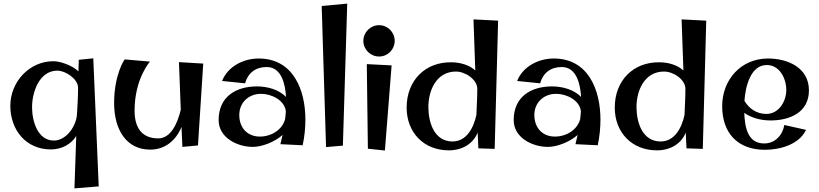

<svg xmlns="http://www.w3.org/2000/svg" viewBox="-20 -802 4520 1060"><path d="M411 -318C411 -270 408 -220 405 -172C402 -109 349 -28 280 -26C187 -24 157 -135 157 -210C157 -292 196 -412 297 -412C342 -412 411 -366 411 -318ZM495 -480 415 -472 413 -408C377 -443 310 -464 275 -464C140 -464 37 -348 37 -218C37 -85 123 23 261 23C320 23 372 -5 401 -51L391 238L525 227Z M968 -459 978 -196C960 -121 923 -38 854 -38C774 -38 723 -84 723 -191C723 -368 808 -462 808 -462L668 -474C668 -474 610 -392 610 -233C610 -84 679 24 809 24C893 24 952 -28 982 -101L987 9L1073 1L1102 -451Z M1651 0C1661 -47 1666 -94 1666 -142C1666 -304 1600 -479 1408 -479C1325 -479 1238 -436 1206 -355L1333 -342C1349 -400 1392 -432 1452 -432C1534 -432 1555 -338 1559 -267C1519 -308 1455 -325 1399 -325C1281 -325 1187 -267 1187 -139C1187 -41 1291 9 1376 9C1425 9 1495 -17 1540 -57L1528 -6ZM1554 -144C1538 -85 1478 -48 1415 -48C1345 -48 1301 -97 1301 -167C1301 -236 1353 -284 1421 -284C1479 -284 1551 -249 1558 -188C1557 -173 1556 -159 1554 -144Z M1756 -769 1780 10 1873 2 1897 -782Z M2159 -576C2159 -624 2121 -663 2073 -663C2025 -663 1986 -624 1986 -576C1986 -529 2025 -490 2073 -490C2121 -490 2159 -529 2159 -576ZM2005 -448 2011 19 2105 29 2142 -441Z M2615 -312C2615 -265 2612 -215 2610 -167C2595 -98 2557 -21 2478 -21C2377 -21 2345 -127 2345 -211C2345 -304 2390 -407 2497 -407C2550 -407 2615 -362 2615 -312ZM2594 -695 2604 -413C2570 -444 2521 -457 2476 -458C2327 -462 2225 -357 2225 -208C2225 -71 2319 28 2458 28C2530 28 2592 -7 2617 -70L2621 17L2711 20L2730 -688Z M3280 0C3290 -47 3295 -94 3295 -142C3295 -304 3229 -479 3037 -479C2954 -479 2867 -436 2835 -355L2962 -342C2978 -400 3021 -432 3081 -432C3163 -432 3184 -338 3188 -267C3148 -308 3084 -325 3028 -325C2910 -325 2816 -267 2816 -139C2816 -41 2920 9 3005 9C3054 9 3124 -17 3169 -57L3157 -6ZM3183 -144C3167 -85 3107 -48 3044 -48C2974 -48 2930 -97 2930 -167C2930 -236 2982 -284 3050 -284C3108 -284 3180 -249 3187 -188C3186 -173 3185 -159 3183 -144Z M3764 -312C3764 -265 3761 -215 3759 -167C3744 -98 3706 -21 3627 -21C3526 -21 3494 -127 3494 -211C3494 -304 3539 -407 3646 -407C3699 -407 3764 -362 3764 -312ZM3743 -695 3753 -413C3719 -444 3670 -457 3625 -458C3476 -462 3374 -357 3374 -208C3374 -71 3468 28 3607 28C3679 28 3741 -7 3766 -70L3770 17L3860 20L3879 -688Z M4234 -137C4340 -137 4446 -181 4446 -303C4446 -428 4330 -479 4220 -479C4070 -479 3967 -361 3967 -216C3967 -67 4053 25 4203 25C4286 25 4392 -4 4430 -85L4310 -112C4301 -55 4258 -10 4199 -10C4106 -10 4092 -103 4089 -179C4130 -150 4183 -137 4234 -137ZM4213 -443C4285 -443 4321 -368 4321 -305C4321 -243 4280 -173 4211 -173C4157 -173 4115 -203 4090 -245C4095 -324 4124 -443 4213 -443Z"/></svg>

Font: Original Surfer
Style: Regular
Weight: 400
Designer: Astigmatic (AOETI)
Foundry: Astigmatic (AOETI)
Version: Version 1.001